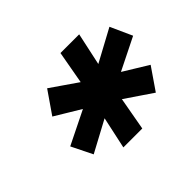

<svg xmlns="http://www.w3.org/2000/svg" viewBox="-96 -886 682 682"><g transform="rotate(-45 245.0 -544.5)"><path d="M490 -603 341 -529 345 -557 461 -486 404 -403 292 -479 305 -486 280 -347H185L215 -486L229 -477L93 -404L54 -483L204 -557L200 -533L84 -603L142 -687L252 -611L239 -603L264 -742H358L328 -603L316 -611L453 -685Z"/></g></svg>

Font: MOST Montserrat
Style: Bold Italic
Weight: 700
Italic angle: -11.3°
Designer: Julieta Ulanovsky
Foundry: Julieta Ulanovsky
Version: Version 8.000;March 11, 2024;FontCreator 15.0.0.2926 64-bit